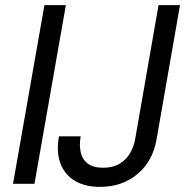

<svg xmlns="http://www.w3.org/2000/svg" viewBox="-20 -720 725 752"><path d="M31 0 154 -700H238L115 0ZM371 12Q313 12 273 -12Q233 -36 216.5 -80.5Q200 -125 211 -186H296Q290 -152 296 -124Q302 -96 323.5 -79.5Q345 -63 384 -63Q422 -63 448 -78.5Q474 -94 489 -119.5Q504 -145 509 -173L601 -700H685L593 -173Q578 -88 518 -38Q458 12 371 12Z"/></svg>

Font: DM Sans 20pt
Style: Italic
Weight: 400
Italic angle: -10°
Version: Version 4.004;gftools[0.9.30]